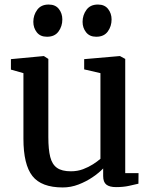

<svg xmlns="http://www.w3.org/2000/svg" viewBox="-20 -813 670 844"><path d="M490 9.5Q461.5 9.5 447.5 -1.5Q433.5 -12.5 433.5 -39V-72.5Q415.5 -53.5 387.2 -34.2Q359 -15 325.2 -2Q291.5 11 256 11Q162 11 122.5 -39.2Q83 -89.5 83 -203.5V-491.5L28 -507V-553L171.5 -566.5H173L192.5 -554V-209.5Q192.5 -156 200.8 -123.2Q209 -90.5 230.5 -75.2Q252 -60 291.5 -60Q320.5 -60 345 -69.2Q369.5 -78.5 389 -91Q408.5 -103.5 421.5 -115V-491.5L350 -508V-553L505.5 -566.5H507.5L530.5 -554V-52H589L588.5 -5.5Q571.5 -1.5 546.8 4Q522 9.5 490 9.5ZM186 -651.5Q157 -651.5 141.8 -671Q126.5 -690.5 126.5 -717Q126.5 -746.5 143.5 -769.8Q160.5 -793 193.5 -793H194.5Q223.5 -793 238.8 -773.5Q254 -754 254 -727.5Q254 -697.5 237.2 -674.5Q220.5 -651.5 187 -651.5ZM402.5 -651.5Q374 -651.5 358.5 -671Q343 -690.5 343 -717Q343 -746.5 360 -769.8Q377 -793 410 -793H411Q440 -793 455.2 -773.5Q470.5 -754 470.5 -727.5Q470.5 -697.5 453.8 -674.5Q437 -651.5 403.5 -651.5Z"/></svg>

Font: Merriweather 20pt Medium
Style: Regular
Weight: 500
Version: Version 2.100